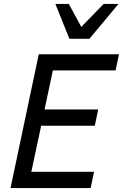

<svg xmlns="http://www.w3.org/2000/svg" viewBox="-20 -950 621 970"><path d="M33.2 0 175.8 -675.8H581.1L564 -594.2H247.1L205.1 -397H476.1L459 -314.9H188L138.2 -82H455.1L438 0ZM327.6 -930.2 390.6 -814 503.9 -930.2H578.6L431.6 -753.9H330.6L259.8 -930.2Z"/></svg>

Font: Clear Sans
Style: Italic
Weight: 400
Italic angle: -12°
Foundry: Intel Corporation
Version: Version 1.00